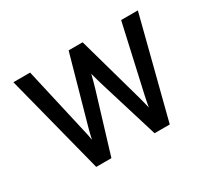

<svg xmlns="http://www.w3.org/2000/svg" viewBox="-107 -683 929 855"><g transform="rotate(-30 357.5 -255.5)"><path d="M168.5 0 37.5 -511H123.5L201.5 -168Q205 -154 207.8 -140.2Q210.5 -126.5 212.5 -114Q215 -127 218.5 -140.8Q222 -154.5 225.5 -168L321.5 -511H393.5L489.5 -168Q493.5 -153 497 -139.2Q500.5 -125.5 503.5 -112Q506 -125 508.5 -139Q511 -153 514.5 -168L591.5 -511H677.5L546.5 0H468.5L375.5 -303Q371 -318 365.8 -336.5Q360.5 -355 356.5 -370Q353 -355 348 -336.5Q343 -318 338.5 -303L246.5 0Z"/></g></svg>

Font: Overpass
Style: Regular
Weight: 400
Designer: Delve Withrington, Dave Bailey, Thomas Jockin
Foundry: Delve Fonts LLC
Version: Version 4.000